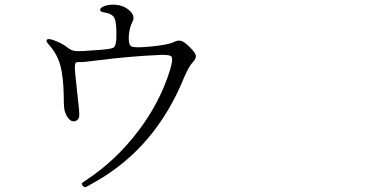

<svg xmlns="http://www.w3.org/2000/svg" viewBox="-20 -758 1540 810"><path d="M378.9 10.7 380.9 9.8Q636.7 -134.8 756.8 -431.6Q777.3 -478.5 793 -495.1Q808.6 -511.7 806.2 -523.9Q803.7 -536.1 781.2 -558.6Q758.8 -581.1 744.6 -585.4Q730.5 -589.8 711.9 -580.1Q690.4 -569.3 619.1 -562Q547.9 -554.7 534.2 -562.5Q521.5 -569.3 523.4 -605Q525.4 -640.6 539.1 -667Q551.8 -691.4 524.9 -714.8Q498 -738.3 457 -738.3Q434.6 -738.3 418 -731.4Q402.3 -724.6 402.3 -716.3Q402.3 -708 421.9 -705.1Q455.1 -700.2 463.9 -679.2Q472.7 -658.2 470.7 -592.8Q468.8 -563.5 459 -557.1Q449.2 -550.8 392.6 -546.9Q319.3 -541 300.3 -542.5Q281.2 -543.9 264.6 -557.6Q245.1 -573.2 214.4 -585.4Q183.6 -597.7 178.7 -590.8Q174.8 -585.9 176.8 -582Q178.7 -578.1 189.5 -565.4Q221.7 -529.3 234.9 -480.5Q248 -431.6 249 -348.6Q249 -298.8 253.9 -287.1Q262.7 -260.7 276.4 -251Q290 -241.2 303.7 -250Q314.5 -255.9 314.5 -274.4Q314.5 -293 303.7 -385.7V-387.7Q296.9 -448.2 295.9 -464.8Q294.9 -487.3 299.8 -493.2Q302.7 -497.1 319.3 -496.1Q337.9 -496.1 395.5 -503.9Q526.4 -520.5 656.2 -526.4Q697.3 -528.3 704.1 -518.1Q710.9 -507.8 697.3 -462.9Q656.2 -328.1 563.5 -205.6Q470.7 -83 347.7 -1Q328.1 11.7 325.7 15.6Q323.2 19.5 330.1 26.4L331.1 27.3Q335.9 33.2 341.8 31.2Q347.7 29.3 378.9 10.7Z"/></svg>

Font: Bpmf GenWan Min R
Style: R
Weight: 400
Foundry: But Ko
Version: Version 1.320